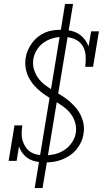

<svg xmlns="http://www.w3.org/2000/svg" viewBox="-20 -858 540 980"><path d="M210 -29Q188 -29 166.5 -33Q145 -37 127 -47.5Q109 -58 96.5 -74.5Q84 -91 77 -111L65 -37H24L54 -218H94Q91 -198 90.5 -178.5Q90 -159 95 -141.5Q100 -124 110 -108.5Q120 -93 135 -83Q150 -73 169 -69Q188 -65 207 -65Q233 -65 259 -71Q285 -77 308 -92Q331 -107 347 -130.5Q363 -154 367 -180Q371 -206 364 -230.5Q357 -255 343 -274.5Q329 -294 309.5 -309Q290 -324 269 -336.5Q248 -349 227.5 -362Q207 -375 188 -390Q169 -405 153 -423.5Q137 -442 126 -464Q115 -486 111 -511Q107 -536 111 -562Q114 -583 122.5 -602Q131 -621 143.5 -638.5Q156 -656 173 -669.5Q190 -683 209.5 -691.5Q229 -700 249.5 -703Q270 -706 290 -706Q313 -706 336 -702Q359 -698 378 -687Q397 -676 410.5 -659Q424 -642 432 -621L445 -698H485L455 -517H415Q419 -546 417 -575Q415 -604 400 -626.5Q385 -649 358.5 -659.5Q332 -670 303 -670Q278 -670 252.5 -663.5Q227 -657 205 -642Q183 -627 168.5 -604Q154 -581 150 -555Q146 -529 153 -505Q160 -481 174 -461Q188 -441 207.5 -426Q227 -411 247.5 -398.5Q268 -386 289 -373.5Q310 -361 329 -345.5Q348 -330 364 -312Q380 -294 391 -272Q402 -250 406.5 -225Q411 -200 406 -174Q403 -152 393.5 -132Q384 -112 369.5 -94.5Q355 -77 335.5 -64Q316 -51 295 -43Q274 -35 253 -32Q232 -29 210 -29ZM157 102 286 -680H306L287 -683L312 -838H353L223 -55H203L223 -52L197 102Z"/></svg>

Font: Iosevka Slab XLtObl
Style: Regular
Weight: 200
Italic angle: -9°
Monospace: yes
Designer: Belleve Invis
Foundry: Belleve Invis
Version: Version 11.1.1; ttfautohint (v1.8.3)